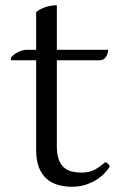

<svg xmlns="http://www.w3.org/2000/svg" viewBox="-20 -701 467 733"><path d="M22 -481Q30 -492 47.5 -501.5Q65 -511 86 -511H118V-655Q134 -668 155.5 -674.5Q177 -681 197 -681V-511H393Q392 -494 383.5 -482.5Q375 -471 362 -471H197V-143Q197 -111 204.5 -91.5Q212 -72 225 -61Q238 -50 255 -46Q272 -42 290 -42Q323 -42 345 -55Q367 -68 381 -82Q395 -78 399 -65Q394 -57 383 -44Q372 -31 354 -18.5Q336 -6 311 3Q286 12 255 12Q227 12 202 5Q177 -2 158.5 -18Q140 -34 129 -61Q118 -88 118 -128V-471H22Z"/></svg>

Font: Gotu
Style: Regular
Weight: 400
Designer: Sarang Kulkarni & Kailash Malviya
Foundry: Ek Type
Version: Version 2.320;hotconv 1.0.109;makeotfexe 2.5.65596; ttfautoh